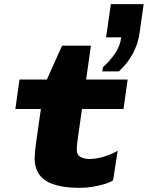

<svg xmlns="http://www.w3.org/2000/svg" viewBox="-20 -894 712 925"><path d="M366 11Q254 11 200.5 -23.5Q147 -58 147 -131Q147 -145 148.5 -161.5Q150 -178 154 -208L177 -369H54L74 -511H206L279 -674H418L395 -511H595L575 -369H375L355 -228Q353 -214 351.5 -200.5Q350 -187 350 -170Q350 -148 367.5 -138Q385 -128 411 -128Q444 -128 482.5 -140Q521 -152 547 -168L525 -26Q514 -17 487.5 -8.5Q461 0 428.5 5.5Q396 11 366 11ZM473 -550 476 -570Q513 -604 536 -639Q559 -674 564 -714H491L514 -874H672L653 -739Q646 -684 620 -636Q594 -588 553 -550Z"/></svg>

Font: Chivo Mono Medium Black
Style: Italic
Weight: 900
Italic angle: -8.05°
Monospace: yes
Version: Version 1.008